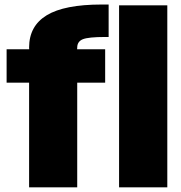

<svg xmlns="http://www.w3.org/2000/svg" viewBox="-20 -808 780 828"><path d="M105.5 0V-451.5H8.5V-595.5H106L105.5 -603Q105.5 -696 181.5 -742.2Q257.5 -788.5 418.5 -788.5H448.5V-648.5H432.5Q361.5 -648.5 337.2 -638.8Q313 -629 313 -602.5L312.5 -595.5H433.5V-451.5H313V0ZM493.5 0V-785H701.5V0Z"/></svg>

Font: Anybody Black
Style: Regular
Weight: 900
Designer: Tyler Finck
Foundry: Etcetera Type Company
Version: Version 1.010; ttfautohint (v1.8.3) -l 8 -r 50 -G 200 -x 14 